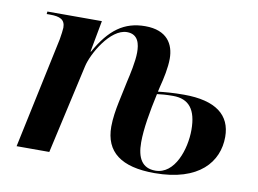

<svg xmlns="http://www.w3.org/2000/svg" viewBox="-65 -641 1004 746"><g transform="rotate(10 437.0 -268.0)"><path d="M544 -304 548 -322C558 -360 567 -403 567 -438C567 -495 538 -546 452 -546C369 -546 313 -505 261 -412H259L282 -536H67L66 -526H80C118 -526 139 -517 139 -485C139 -477 136 -456 133 -438L40 0H169L248 -352C259 -402 320 -511 386 -511C431 -511 438 -472 438 -440C438 -404 426 -351 419 -321L401 -236C395 -207 389 -171 389 -139C389 -39 454 10 585 10C762 10 832 -78 832 -176C832 -262 772 -310 646 -310C602 -310 571 -307 544 -304ZM587 0C535 0 514 -37 514 -99C514 -152 526 -221 542 -294C556 -296 579 -298 605 -298C668 -298 698 -260 698 -180C698 -104 664 0 587 0Z"/></g></svg>

Font: Noto Serif Display SemiBold
Style: Italic
Weight: 600
Italic angle: -12°
Designer: Monotype Design Team
Foundry: Monotype Imaging Inc.
Version: Version 2.009